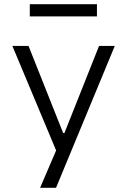

<svg xmlns="http://www.w3.org/2000/svg" viewBox="-20 -715 606 915"><path d="M171 180 260 -27V32L39 -496H116L281 -81H287L452 -496H527L247 180ZM122 -637V-695H442V-637Z"/></svg>

Font: Nunito Sans 6pt Light
Style: Regular
Weight: 300
Version: Version 3.101;gftools[0.9.27]